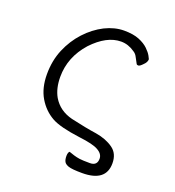

<svg xmlns="http://www.w3.org/2000/svg" viewBox="-120 -576 755 830"><g transform="rotate(20 258.0 -160.5)"><path d="M350 160Q303 160 286 154Q270 148 266 139Q261 130 261 113Q261 103 264 97Q266 93 268 92Q280 96 292 100Q305 104 319 106Q333 108 367 108Q400 108 400 76Q400 54 375 40Q352 26 285 18Q194 6 156 -15Q113 -39 87 -83Q61 -127 61 -190Q61 -253 83 -305Q105 -357 141.5 -396.5Q178 -436 223 -459Q268 -481 310.5 -481Q353 -481 380 -470Q407 -459 423 -443.5Q439 -428 446 -415Q452 -404 453 -401Q453 -387 439 -374Q426 -360 419 -360Q413 -360 411 -363Q404 -377 397 -389Q390 -404 378 -411Q348 -432 315 -432Q249 -432 184 -363Q119 -290 119 -199Q119 -146 140 -109Q169 -60 229 -45Q299 -29 348 -22Q396 -14 428 9Q459 31 459 76Q459 160 350 160Z"/></g></svg>

Font: LXGW WenKai TC Light
Style: Regular
Weight: 300
Designer: LXGW / Fontworks Inc.
Foundry: LXGW / Fontworks Inc.
Version: Version 1.330